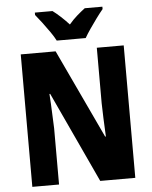

<svg xmlns="http://www.w3.org/2000/svg" viewBox="-61 -1047 818 1031"><g transform="rotate(-5 348.0 -531.5)"><path d="M626 -66H437L210 -555H206Q210 -497 211.5 -451.5Q213 -406 215 -369V-66H71V-780H259L484 -301H488Q485 -357 483.5 -399.5Q482 -442 481 -481V-780H626ZM270 -837Q260 -857 241 -884.5Q222 -912 201.5 -939Q181 -966 166 -984V-997H261Q280 -983 302.5 -962.5Q325 -942 348 -917Q370 -943 392.5 -962.5Q415 -982 435 -997H530V-984Q514 -965 494.5 -938.5Q475 -912 456.5 -885Q438 -858 426 -837Z"/></g></svg>

Font: Noto Sans Malayalam UI Condensed ExtraBold
Style: Regular
Weight: 800
Width: 3
Designer: Jelle Bosma - Monotype Design Team
Foundry: Monotype Imaging Inc.
Version: Version 2.104; ttfautohint (v1.8.4.7-5d5b)